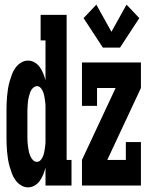

<svg xmlns="http://www.w3.org/2000/svg" viewBox="-20 -799 640 827"><path d="M101 8Q85 8 71 -0.5Q57 -9 47 -22.5Q37 -36 31.5 -51Q26 -66 21.5 -81.5Q17 -97 14.5 -113Q12 -129 10.5 -145Q9 -161 8.5 -177.5Q8 -194 8 -210V-320Q8 -336 8.5 -352.5Q9 -369 10.5 -385Q12 -401 14.5 -417Q17 -433 21.5 -448.5Q26 -464 31.5 -479Q37 -494 47 -507.5Q57 -521 71 -529.5Q85 -538 101 -538Q116 -538 129.5 -530Q143 -522 152 -509Q161 -496 166.5 -482Q172 -468 176 -453V-625H155V-735H267V-110H288V0H176V-77Q172 -62 166.5 -48Q161 -34 152 -21Q143 -8 129.5 0Q116 8 101 8ZM139 -102Q149 -102 156 -110.5Q163 -119 166.5 -129Q170 -139 171.5 -149Q173 -159 174.5 -169Q176 -179 176 -189.5Q176 -200 176 -210V-320Q176 -330 176 -340.5Q176 -351 174.5 -361Q173 -371 171.5 -381Q170 -391 166.5 -401Q163 -411 156 -419.5Q149 -428 139 -428Q132 -428 125.5 -423Q119 -418 115 -411.5Q111 -405 108.5 -397Q106 -389 104 -381.5Q102 -374 101 -366.5Q100 -359 99.5 -351Q99 -343 98.5 -335.5Q98 -328 98 -320V-210Q98 -200 98.5 -189.5Q99 -179 100.5 -168.5Q102 -158 104 -148Q106 -138 110 -128Q114 -118 121.5 -110Q129 -102 139 -102ZM497 -594H423L340 -721L395 -779L460 -662L525 -779L580 -721ZM333 0V-110L478 -420H398V-343H333V-530H587V-420L442 -110H522V-187H587V0Z"/></svg>

Font: Iosevka Slab XBdEx
Style: Regular
Weight: 800
Width: 7
Monospace: yes
Designer: Belleve Invis
Foundry: Belleve Invis
Version: Version 11.1.0; ttfautohint (v1.8.3)